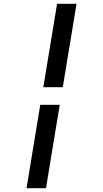

<svg xmlns="http://www.w3.org/2000/svg" viewBox="-20 -843 540 1006"><path d="M207 -386 279 -823H381L309 -386ZM119 143 191 -294H293L221 143Z"/></svg>

Font: Iosevka Curly Semibold
Style: Italic
Weight: 600
Italic angle: -9°
Monospace: yes
Designer: Belleve Invis
Foundry: Belleve Invis
Version: Version 22.1.2; ttfautohint (v1.8.4)